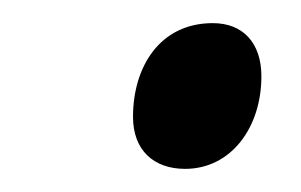

<svg xmlns="http://www.w3.org/2000/svg" viewBox="-20 -562 260 166"><path d="M140 -416C180 -416 206 -452 206 -496C206 -525 190 -542 164 -542C118 -542 95 -504 95 -461C95 -432 113 -416 140 -416Z"/></svg>

Font: Noto Sans Condensed
Style: Italic
Weight: 400
Width: 3
Italic angle: -12°
Designer: Monotype Design Team
Foundry: Monotype Imaging Inc.
Version: Version 2.013